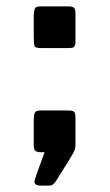

<svg xmlns="http://www.w3.org/2000/svg" viewBox="-20 -478 345 603"><path d="M86 -22V-98Q86 -118 89.5 -124.5Q93 -131 107 -131H195Q209 -131 213 -126.5Q217 -122 217 -109V-23Q217 -10 210.5 2Q204 14 160 84Q155 92 153 94.5Q151 97 147 100.5Q143 104 139 104.5Q135 105 128 105H108Q88 105 88 92Q88 87 120 0H108Q97 0 91.5 -4Q86 -8 86 -22ZM86 -362V-430Q87 -452 93 -455Q97 -458 108 -458H195Q209 -458 213 -452.5Q217 -447 217 -436V-355Q217 -346 217 -343Q217 -340 215 -335Q213 -330 208.5 -328.5Q204 -327 196 -327H111Q92 -327 89 -332.5Q86 -338 86 -362Z"/></svg>

Font: CMU Sans Serif
Style: Bold
Weight: 700
Version: Version 0.7.0